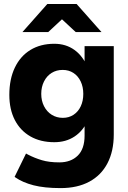

<svg xmlns="http://www.w3.org/2000/svg" viewBox="-20 -732 645 965"><path d="M57.6 159.9 53.4 156.8 110.8 39.6 121.2 45.3Q153.7 62.2 190.3 73.1Q226.9 84.1 278.3 84.1Q336 84.1 370.6 50.3Q405.1 16.6 405.1 -50.3V-500H551.8V-56.1Q551.8 27.9 520.1 88.6Q488.5 149.2 428.6 181.3Q368.7 213.4 284.8 213.4Q203.2 213.4 148.3 199.2Q93.4 184.9 57.6 159.9ZM26.9 -255.1Q26.9 -334.2 54.5 -392Q82.1 -449.9 132.8 -480.9Q183.6 -512 252.9 -512Q311.6 -512 354.8 -480.6Q398.1 -449.2 421.2 -390.6Q444.4 -332 444.4 -252.2Q444.4 -180.1 421.2 -127.4Q398.1 -74.7 354.8 -46Q311.6 -17.3 252.9 -17.3Q183.6 -17.3 132.8 -46.4Q82.1 -75.4 54.5 -128.8Q26.9 -182.3 26.9 -255.1ZM398.6 -260.2Q398.6 -295.1 385.6 -322.6Q372.5 -350.2 349.1 -365.4Q325.7 -380.6 295 -380.6Q263.5 -380.6 239.3 -365.4Q215 -350.2 201.2 -322.6Q187.3 -295.1 187.3 -260.2Q187.3 -225.7 201.3 -198.2Q215.3 -170.7 239.9 -155.2Q264.5 -139.7 296 -139.7Q326.4 -139.7 349.8 -155.2Q373.2 -170.7 385.9 -197.9Q398.6 -225 398.6 -260.2ZM218.9 -702.3V-712H365L490.1 -570.8H360.6ZM217.9 -712H364V-702.3L222.3 -570.8H92.8Z"/></svg>

Font: Oak Sans Light
Style: Regular
Weight: 400
Designer: Erik Kennedy, Walven
Foundry: Erik Kennedy, Walven
Version: Version 1.100;Glyphs 3.1.2 (3151)